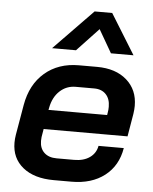

<svg xmlns="http://www.w3.org/2000/svg" viewBox="-54 -795 676 848"><g transform="rotate(5 284.5 -371.0)"><path d="M29 -142Q29 -159 32 -177L55 -311Q71 -403 131.5 -455Q192 -507 283 -507H363Q446 -507 495 -464Q544 -421 544 -350Q544 -334 541 -314L524 -213H152L146 -177Q145 -171 145 -160Q145 -127 165 -108Q185 -89 220 -89H298Q340 -89 367 -108Q394 -127 400 -160H512Q499 -81 441.5 -36.5Q384 8 295 8H216Q129 8 79 -32.5Q29 -73 29 -142ZM426 -299 428 -312Q430 -321 430 -336Q430 -371 411 -391Q392 -411 359 -411H277Q236 -411 206.5 -383.5Q177 -356 168 -309L166 -299ZM331 -750H409L519 -572H419L360 -674L264 -572H158Z"/></g></svg>

Font: Bai Jamjuree SemiBold
Style: Italic
Weight: 600
Italic angle: -10°
Version: Version 1.000; ttfautohint (v1.6)